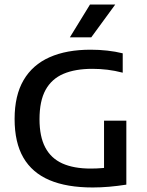

<svg xmlns="http://www.w3.org/2000/svg" viewBox="-20 -822 648 848"><path d="M389.5 6Q275 6 198.5 -26.5Q122 -59 83.2 -125.8Q44.5 -192.5 44.5 -296.5Q44.5 -400.5 84.2 -468.2Q124 -536 199 -569.2Q274 -602.5 380 -602.5Q417.5 -602.5 453.8 -598.5Q490 -594.5 522 -586.5V-501Q487.5 -510 454.5 -514Q421.5 -518 388 -518Q312 -518 260 -495.8Q208 -473.5 181.2 -424.8Q154.5 -376 154.5 -295.5Q154.5 -219 179.8 -171Q205 -123 255.2 -100.2Q305.5 -77.5 380.5 -77.5Q406.5 -77.5 433.8 -79.8Q461 -82 483 -86L439.5 -47.5V-289H538V-6.5Q499.5 -0.5 462 2.8Q424.5 6 389.5 6ZM288.5 -657 377.5 -802H489L383 -657Z"/></svg>

Font: Encode Sans SC Condensed Thin Medium
Style: Regular
Weight: 500
Version: Version 3.002